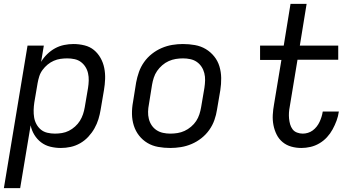

<svg xmlns="http://www.w3.org/2000/svg" viewBox="-24 -755 1844 990"><path d="M-4 215 118 -520H202L188 -436Q200 -457 219 -475.5Q238 -494 260 -506Q282 -518 306.5 -523Q331 -528 355 -528Q384 -528 412 -521Q440 -514 460.5 -497Q481 -480 494.5 -456Q508 -432 513.5 -404.5Q519 -377 518 -348Q517 -319 512 -290L495 -190Q491 -165 483.5 -140.5Q476 -116 463 -93Q450 -70 431.5 -50Q413 -30 389.5 -16.5Q366 -3 340.5 2.5Q315 8 290 8Q262 8 235.5 1.5Q209 -5 188 -21Q167 -37 153 -60Q139 -83 134 -109L80 215ZM259 -66Q277 -66 295.5 -69Q314 -72 331 -80.5Q348 -89 363 -102.5Q378 -116 388 -132Q398 -148 404 -166Q410 -184 413 -202L430 -302Q433 -321 433.5 -340Q434 -359 430 -377Q426 -395 416.5 -410Q407 -425 393 -435.5Q379 -446 360.5 -450Q342 -454 323 -454Q306 -454 288 -451.5Q270 -449 253 -441.5Q236 -434 221.5 -422Q207 -410 195.5 -394.5Q184 -379 178.5 -361.5Q173 -344 170 -327L153 -227Q150 -207 149.5 -187.5Q149 -168 152 -149.5Q155 -131 164 -114.5Q173 -98 187 -86.5Q201 -75 220 -70.5Q239 -66 259 -66Z M854 8Q822 8 791.5 2.5Q761 -3 736 -18Q711 -33 693 -56Q675 -79 666 -107.5Q657 -136 656.5 -167Q656 -198 662 -230L678 -330Q683 -357 692.5 -384Q702 -411 719 -435Q736 -459 759.5 -477.5Q783 -496 810 -507.5Q837 -519 864.5 -523.5Q892 -528 919 -528Q951 -528 981.5 -522.5Q1012 -517 1037 -502Q1062 -487 1080.5 -464Q1099 -441 1107.5 -412.5Q1116 -384 1116.5 -353Q1117 -322 1112 -290L1095 -190Q1091 -163 1081.5 -136Q1072 -109 1055 -85Q1038 -61 1014.5 -42.5Q991 -24 964 -12.5Q937 -1 909 3.5Q881 8 854 8ZM854 -66Q873 -66 891.5 -69Q910 -72 927.5 -80Q945 -88 961 -101.5Q977 -115 987.5 -131Q998 -147 1004 -165.5Q1010 -184 1013 -202L1030 -302Q1033 -322 1033.5 -341Q1034 -360 1029.5 -378Q1025 -396 1015 -411Q1005 -426 990.5 -436Q976 -446 957.5 -450Q939 -454 920 -454Q901 -454 882.5 -451Q864 -448 846 -440Q828 -432 812.5 -418.5Q797 -405 786 -389Q775 -373 769 -354.5Q763 -336 760 -318L744 -218Q740 -198 739.5 -179Q739 -160 743.5 -142Q748 -124 758 -109Q768 -94 783 -84Q798 -74 816.5 -70Q835 -66 854 -66Z M1530 8Q1503 8 1478 1Q1453 -6 1433.5 -22Q1414 -38 1402.5 -61Q1391 -84 1386 -110Q1381 -136 1382.5 -163Q1384 -190 1389 -217L1427 -446H1317V-520H1439L1474 -735H1557L1522 -520H1720V-447H1510L1470 -205Q1467 -190 1466 -174.5Q1465 -159 1466.5 -143.5Q1468 -128 1472 -114Q1476 -100 1484.5 -88.5Q1493 -77 1507.5 -71.5Q1522 -66 1537 -66Q1550 -66 1563.5 -70Q1577 -74 1588.5 -82.5Q1600 -91 1609 -102.5Q1618 -114 1624 -127Q1630 -140 1634 -153Q1638 -166 1640 -179L1641 -180H1724L1723 -179Q1720 -156 1711.5 -133Q1703 -110 1691 -88Q1679 -66 1662 -47.5Q1645 -29 1623 -16Q1601 -3 1577 2.5Q1553 8 1530 8Z"/></svg>

Font: Iosevka Extended Oblique
Style: Regular
Weight: 400
Width: 7
Italic angle: -9°
Monospace: yes
Designer: Belleve Invis
Foundry: Belleve Invis
Version: Version 32.0.1; ttfautohint (v1.8.4)